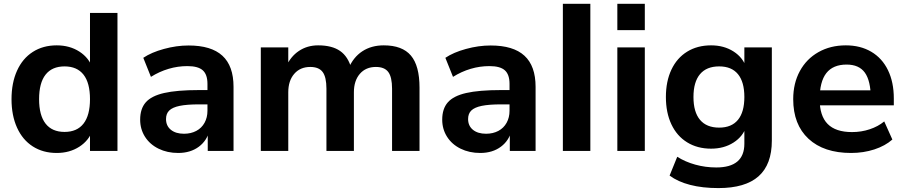

<svg xmlns="http://www.w3.org/2000/svg" viewBox="-20 -786 4728 1000"><path d="M40 -269.5Q40 -354.2 68.7 -417.8Q97.4 -481.4 150.8 -515.6Q204.1 -549.8 275.4 -549.8Q343 -549.8 393.6 -517.2Q444.1 -484.6 462.6 -429.7L448.7 -431.9V-718.8H591.8V0H448.7V-109.4H462.6Q443.8 -54.4 393.3 -21.9Q342.8 10.7 275.4 10.7Q204.1 10.7 150.8 -23.4Q97.4 -57.6 68.7 -121.2Q40 -184.8 40 -269.5ZM448.7 -269.5Q448.7 -354.2 415 -397.2Q381.3 -440.2 316.2 -440.2Q251 -440.2 217.3 -397.2Q183.6 -354.2 183.6 -269.5Q183.6 -185.5 217.3 -142.2Q251 -98.9 316.2 -98.9Q381.3 -98.9 415 -142.2Q448.7 -185.5 448.7 -269.5Z M710 -162.8Q710 -219.5 739.1 -252.9Q768.3 -286.4 834.8 -301.6Q901.4 -316.9 1016.4 -316.9H1078.4V-242.4H1017.3Q953.1 -242.4 915.6 -234.6Q878.2 -226.8 861.5 -210.4Q844.7 -194.1 844.7 -166Q844.7 -130.6 870 -110Q895.3 -89.4 938.2 -89.4Q974.4 -89.4 1002.3 -104.2Q1030.3 -119.1 1045.4 -146.6Q1060.5 -174.1 1060.5 -209.2V-349.1Q1060.5 -397.9 1036.1 -419.8Q1011.7 -441.7 955.8 -441.7Q906 -441.7 858.2 -427.5Q810.3 -413.3 766.1 -385.7L726.3 -484.9Q768.3 -513.2 833.7 -531.1Q899.2 -549.1 962.4 -549.1Q1080.3 -549.1 1138.3 -495.8Q1196.3 -442.6 1196.3 -333.7V0H1062V-111.6H1072.3Q1059.8 -54.9 1016 -22.1Q972.2 10.7 908 10.7Q851.1 10.7 805.8 -11.6Q760.5 -33.9 735.2 -73.6Q710 -113.3 710 -162.8Z M1338.4 -539.1H1481.4V-436.8H1468.8Q1493.2 -491.5 1536.7 -520.6Q1580.3 -549.8 1637 -549.8Q1709.2 -549.8 1751.2 -520.6Q1793.2 -491.5 1810.5 -428.5H1794.9Q1819.6 -487.5 1866.8 -518.7Q1914.1 -549.8 1978.8 -549.8Q2075.2 -549.8 2120.1 -496.7Q2165 -443.6 2165 -329.3V0H2022V-324Q2022 -384.3 2002.4 -410.8Q1982.9 -437.3 1937.7 -437.3Q1885.3 -437.3 1854.2 -401.4Q1823.2 -365.5 1823.2 -305.2V0H1680.2V-324Q1680.2 -384.3 1660.6 -410.8Q1641.1 -437.3 1595.9 -437.3Q1543.5 -437.3 1512.5 -401.4Q1481.4 -365.5 1481.4 -305.2V0H1338.4Z M2283.2 -162.8Q2283.2 -219.5 2312.4 -252.9Q2341.6 -286.4 2408.1 -301.6Q2474.6 -316.9 2589.6 -316.9H2651.6V-242.4H2590.6Q2526.4 -242.4 2488.9 -234.6Q2451.4 -226.8 2434.7 -210.4Q2418 -194.1 2418 -166Q2418 -130.6 2443.2 -110Q2468.5 -89.4 2511.5 -89.4Q2547.6 -89.4 2575.6 -104.2Q2603.5 -119.1 2618.7 -146.6Q2633.8 -174.1 2633.8 -209.2V-349.1Q2633.8 -397.9 2609.4 -419.8Q2585 -441.7 2529.1 -441.7Q2479.2 -441.7 2431.4 -427.5Q2383.5 -413.3 2339.4 -385.7L2299.6 -484.9Q2341.6 -513.2 2407 -531.1Q2472.4 -549.1 2535.6 -549.1Q2653.6 -549.1 2711.5 -495.8Q2769.5 -442.6 2769.5 -333.7V0H2635.3V-111.6H2645.5Q2633.1 -54.9 2589.2 -22.1Q2545.4 10.7 2481.2 10.7Q2424.3 10.7 2379 -11.6Q2333.7 -33.9 2308.5 -73.6Q2283.2 -113.3 2283.2 -162.8Z M2911.6 -766.1H3054.7V0H2911.6Z M3195.3 -766.1H3338.4V-628.9H3195.3ZM3195.3 -539.1H3338.4V0H3195.3Z M3467.5 128.4 3507.3 30.5Q3548.6 56.9 3601.4 71.5Q3654.3 86.2 3710.7 86.2Q3783.7 86.2 3820.3 55.3Q3856.9 24.4 3856.9 -37.6V-129.4H3867.7Q3850.3 -75.4 3800.5 -43.6Q3750.7 -11.7 3683.6 -11.7Q3612.3 -11.7 3559 -44.6Q3505.6 -77.4 3476.9 -138.3Q3448.2 -199.2 3448.2 -280.8Q3448.2 -362.3 3476.9 -423.2Q3505.6 -484.1 3559 -517Q3612.3 -549.8 3683.6 -549.8Q3750.7 -549.8 3800.5 -517.9Q3850.3 -486.1 3867.7 -431.9L3856.9 -434.1V-539.1H4000V-53.7Q4000 70.6 3930.9 132.1Q3861.8 193.6 3721.7 193.6Q3638.9 193.6 3574.6 177Q3510.3 160.4 3467.5 128.4ZM3856.9 -280.8Q3856.9 -359.1 3823.6 -399.7Q3790.3 -440.2 3725.8 -440.2Q3659.9 -440.2 3625.9 -399.7Q3591.8 -359.1 3591.8 -280.8Q3591.8 -202.4 3625.9 -161.9Q3659.9 -121.3 3725.8 -121.3Q3790.3 -121.3 3823.6 -161.9Q3856.9 -202.4 3856.9 -280.8Z M4111.3 -269.5Q4111.3 -352.1 4145.8 -415.6Q4180.2 -479.2 4242.7 -514.5Q4305.2 -549.8 4385.3 -549.8Q4461.2 -549.8 4517.9 -516.4Q4574.7 -482.9 4605 -420.3Q4635.3 -357.7 4635.3 -273.4V-237.3H4229.2V-315.4H4531.7L4515.6 -274.2Q4514.9 -365.2 4484.6 -407.5Q4454.3 -449.7 4389.4 -449.7Q4318.6 -449.7 4283.8 -405.2Q4249 -360.6 4249 -269.3Q4249 -182.6 4290.6 -140.4Q4332.3 -98.1 4417.5 -98.1Q4466.1 -98.1 4509.8 -112.7Q4553.5 -127.2 4585.4 -153.6L4627.7 -59.3Q4590.6 -26.4 4534.1 -7.8Q4477.5 10.7 4412.6 10.7Q4270.8 10.7 4191 -63.2Q4111.3 -137.2 4111.3 -269.5Z"/></svg>

Font: Min Sans VF VF
Style: Regular
Weight: 400
Designer: Jinseong-Kim, NotoSansCJK, Nunito
Foundry: Jinseong-Kim
Version: Version 1.420;Glyphs 3.1.2 (3151)